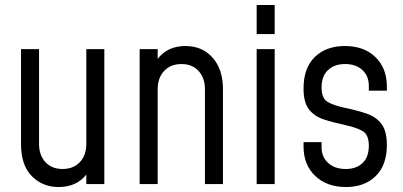

<svg xmlns="http://www.w3.org/2000/svg" viewBox="-20 -740 1620 772"><path d="M215.5 12Q151 12 107.8 -31.8Q64.5 -75.5 64.5 -161.5V-542.5H137V-161.5Q137 -115.5 162.8 -88Q188.5 -60.5 231.5 -60.5Q275 -60.5 301 -88Q327 -115.5 327 -161.5V-542.5H399.5V0H327V-38Q287.5 12 215.5 12Z M541.5 0V-542.5H614V-503.5Q654 -555 725.5 -555Q793.5 -555 835 -508Q876.5 -461 876.5 -381.5V0H804V-381.5Q804 -427 778.2 -454.8Q752.5 -482.5 710 -482.5Q666 -482.5 640 -454.8Q614 -427 614 -381.5V0Z M1012 -603V-720H1084.5V-603ZM1012 0V-542.5H1084.5V0Z M1371.5 12Q1294 12 1247.2 -32.8Q1200.5 -77.5 1200.5 -151V-168.5H1273V-148Q1273 -108.5 1299.8 -84.5Q1326.5 -60.5 1370.5 -60.5Q1412.5 -60.5 1437.8 -84.5Q1463 -108.5 1463 -154Q1463 -198.5 1438 -213Q1413 -227.5 1368.5 -237Q1319 -247.5 1281 -260.2Q1243 -273 1221.8 -300.8Q1200.5 -328.5 1200.5 -384.5Q1200.5 -467 1246 -511Q1291.5 -555 1366.5 -555Q1444 -555 1489.8 -510.2Q1535.5 -465.5 1535.5 -392.5V-375.5H1463V-395Q1463 -434.5 1437 -458.5Q1411 -482.5 1367.5 -482.5Q1324.5 -482.5 1298.8 -458.2Q1273 -434 1273 -388.5Q1273 -344 1298 -329.8Q1323 -315.5 1368.5 -306Q1417 -296 1454.8 -283Q1492.5 -270 1514 -241.5Q1535.5 -213 1535.5 -157Q1535.5 -75.5 1490.5 -31.8Q1445.5 12 1371.5 12Z"/></svg>

Font: Mohave
Style: Regular
Weight: 400
Designer: Gumpita Rahayu
Foundry: Tokotype
Version: Version 2.003; ttfautohint (v1.8.3)